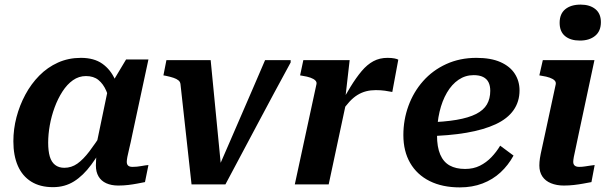

<svg xmlns="http://www.w3.org/2000/svg" viewBox="-20 -800 2649 833"><path d="M505 -352 461 -335Q454 -376 441 -406Q428 -436 407 -453Q386 -470 353 -470Q322 -470 296.5 -452Q271 -434 251 -403Q231 -372 217 -334Q203 -296 196 -256.5Q189 -217 189 -181Q189 -145 196 -121Q203 -97 219 -84.5Q235 -72 259 -72Q290 -72 315.5 -90Q341 -108 368 -143.5Q395 -179 428 -231L446 -198Q411 -133 376 -85.5Q341 -38 301 -13Q261 12 210 12Q154 12 115.5 -12Q77 -36 57.5 -80.5Q38 -125 38 -187Q38 -240 51.5 -291.5Q65 -343 90 -389.5Q115 -436 150.5 -472Q186 -508 231.5 -528.5Q277 -549 331 -549Q388 -549 424 -523.5Q460 -498 479.5 -454Q499 -410 505 -352ZM624 -542 554 -216Q547 -181 541 -157Q535 -133 532.5 -119Q530 -105 530 -98Q530 -87 536 -81.5Q542 -76 555 -76Q574 -76 592.5 -79.5Q611 -83 624 -84L609 -10Q594 -7 575.5 -3.5Q557 0 536.5 2.5Q516 5 493 5Q463 5 441 -5Q419 -15 407.5 -34.5Q396 -54 396 -82Q396 -91 397 -109Q398 -127 401 -151L392 -142L449 -416L457 -425L527 -542Z M894 -539H702L689 -473L700 -471Q719 -467 732.5 -462.5Q746 -458 754 -451.5Q762 -445 763 -435L811 0H958Q993 -66 1028.5 -132.5Q1064 -199 1099 -265Q1134 -331 1169.5 -397Q1205 -463 1241 -529V-539H1130Q1105 -480 1079 -420.5Q1053 -361 1027.5 -301.5Q1002 -242 976 -182.5Q950 -123 924 -63L942 -46Z M1259 0H1406L1485 -370L1478 -373L1497 -539H1296L1282 -473L1293 -471Q1313 -468 1327 -463Q1341 -458 1348 -451Q1355 -444 1353 -435ZM1708 -541Q1704 -544 1691.5 -546.5Q1679 -549 1661 -549Q1627 -549 1600 -534.5Q1573 -520 1549 -491.5Q1525 -463 1500.5 -423Q1476 -383 1448 -331L1459 -311Q1478 -339 1495.5 -358Q1513 -377 1531 -388Q1549 -399 1568.5 -404Q1588 -409 1610 -409Q1632 -409 1649.5 -406.5Q1667 -404 1682 -401Z M1975 13Q1899 13 1844 -14.5Q1789 -42 1759.5 -93Q1730 -144 1730 -214Q1730 -280 1752 -340.5Q1774 -401 1815.5 -448Q1857 -495 1916 -522Q1975 -549 2047 -549Q2110 -549 2151.5 -530.5Q2193 -512 2213.5 -480Q2234 -448 2234 -408Q2234 -359 2208 -322Q2182 -285 2130.5 -261Q2079 -237 2003.5 -224Q1928 -211 1828 -209L1833 -269Q1908 -271 1960.5 -280Q2013 -289 2045.5 -305.5Q2078 -322 2092.5 -347Q2107 -372 2107 -406Q2107 -428 2099.5 -443Q2092 -458 2076 -466Q2060 -474 2035 -474Q1999 -474 1969.5 -454Q1940 -434 1919 -398Q1898 -362 1887 -315Q1876 -268 1876 -213Q1876 -162 1890 -129.5Q1904 -97 1931 -82Q1958 -67 1998 -67Q2034 -67 2062 -81Q2090 -95 2112 -118Q2134 -141 2150 -168L2208 -125Q2185 -83 2151.5 -52Q2118 -21 2073.5 -4Q2029 13 1975 13Z M2320 -82Q2320 -97 2322.5 -113.5Q2325 -130 2331 -156Q2337 -182 2346 -225L2391 -434Q2393 -444 2386 -451Q2379 -458 2365 -463Q2351 -468 2331 -471L2320 -473L2335 -539H2559L2490 -216Q2483 -180 2477.5 -156.5Q2472 -133 2469.5 -119Q2467 -105 2467 -98Q2467 -87 2473.5 -81.5Q2480 -76 2493 -76Q2506 -76 2518 -78Q2530 -80 2541 -81.5Q2552 -83 2560 -84L2546 -10Q2530 -7 2511 -3.5Q2492 0 2470.5 2.5Q2449 5 2426 5Q2395 5 2370.5 -5Q2346 -15 2333 -34.5Q2320 -54 2320 -82ZM2408 -701Q2408 -740 2432.5 -760Q2457 -780 2499 -780Q2539 -780 2563 -760.5Q2587 -741 2587 -704Q2587 -665 2562 -644.5Q2537 -624 2496 -624Q2455 -624 2431.5 -643.5Q2408 -663 2408 -701Z"/></svg>

Font: Roboto Serif SemiBold
Style: Italic
Weight: 600
Italic angle: -10°
Version: Version 1.007